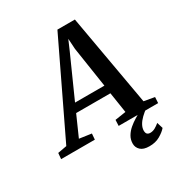

<svg xmlns="http://www.w3.org/2000/svg" viewBox="-289 -893 1174 1257"><g transform="rotate(-30 298.0 -264.5)"><path d="M-70.5 0 -66.5 -44.5 1.5 -57 332.5 -746.5H464.5L586 -58.5L665.5 -44.5L663 0H364.5L366.5 -44.5L448.5 -57L424.5 -212H165.5L97 -57.5L188 -44.5L184.5 0ZM193.5 -275H415.5L369 -580L364 -658.5L332 -584.5ZM473 216.5Q428.5 216.5 407.2 196.2Q386 176 386 147.5Q386 116.5 400.8 91.8Q415.5 67 438.8 47.2Q462 27.5 488.2 11.8Q514.5 -4 537 -17L562 -26.5L581.5 -12Q555.5 6.5 535 26.5Q514.5 46.5 503 67.2Q491.5 88 491 108.5Q491 127.5 499.2 135.2Q507.5 143 521.5 143Q540.5 143 557.8 133.8Q575 124.5 593 109.5L607 155Q588.5 177 554 197Q519.5 217 473 216.5Z"/></g></svg>

Font: Merriweather SemiBold
Style: Italic
Weight: 600
Italic angle: -7.8°
Version: Version 2.101